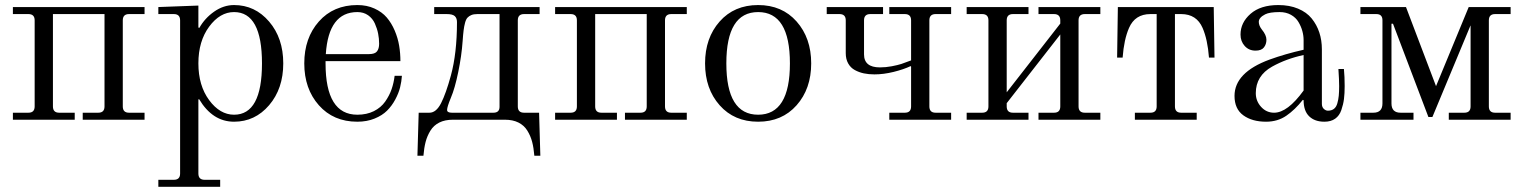

<svg xmlns="http://www.w3.org/2000/svg" viewBox="-20 -467 5943 749"><path d="M30.3 0V-27.3H90.8Q115.2 -27.3 115.2 -51.8V-387.7Q115.2 -412.1 90.8 -412.1H30.3V-439.5H543.9V-412.1H483.4Q459 -412.1 459 -387.7V-51.8Q459 -27.3 483.4 -27.3H543.9V0H302.7V-27.3H363.3Q387.7 -27.3 387.7 -51.8V-412.1H186.5V-51.8Q186.5 -27.3 210.9 -27.3H271.5V0Z M597.7 234.4H658.2Q682.6 234.4 682.6 210V-387.7Q682.6 -412.1 658.2 -412.1H597.7V-439.5L753.9 -445.3V-359.4L757.8 -358.4Q778.8 -396 815.4 -421.6Q852.1 -447.3 893.1 -447.3Q974.6 -447.3 1029.8 -382.8Q1085 -318.4 1085 -219.7Q1085 -121.1 1029.8 -56.6Q974.6 7.8 893.1 7.8Q809.1 7.8 756.8 -80.1L753.9 -79.1V210Q753.9 234.4 778.3 234.4H838.9V261.7H597.7ZM893.1 -19.5Q1002 -19.5 1002 -219.7Q1002 -419.9 893.1 -419.9Q837.9 -419.9 795.9 -363Q753.9 -306.2 753.9 -219.7Q753.9 -133.3 795.9 -76.4Q837.9 -19.5 893.1 -19.5Z M1374 -447.3Q1411.1 -447.3 1440.7 -433.8Q1470.2 -420.4 1488.8 -398.7Q1507.3 -377 1519.8 -347.7Q1532.2 -318.4 1537.1 -288.8Q1542 -259.3 1542 -228.5H1250V-219.7Q1250 -19.5 1374 -19.5Q1410.6 -19.5 1438.5 -33.4Q1466.3 -47.4 1482.7 -70.8Q1499 -94.2 1507.6 -118.9Q1516.1 -143.6 1519.5 -171.4H1547.9Q1546.4 -148.9 1540.8 -126.2Q1535.2 -103.5 1522 -78.9Q1508.8 -54.2 1490 -35.4Q1471.2 -16.6 1441.2 -4.4Q1411.1 7.8 1374 7.8Q1280.8 7.8 1223.9 -56.4Q1167 -120.6 1167 -219.7Q1167 -318.8 1223.9 -383.1Q1280.8 -447.3 1374 -447.3ZM1251 -255.9H1419.4Q1442.4 -255.9 1450.7 -266.6Q1459 -277.3 1459 -296.4Q1459 -316.4 1455.1 -335.9Q1451.2 -355.5 1442.4 -375.2Q1433.6 -395 1416 -407.5Q1398.4 -419.9 1374 -419.9Q1261.7 -419.9 1251 -255.9Z M1608.4 140.6 1613.3 -27.3H1655.3Q1681.6 -27.3 1700.7 -64.7Q1719.7 -102.1 1738.8 -171.9Q1762.7 -259.3 1762.7 -380.9Q1762.7 -396 1754.2 -404.1Q1745.6 -412.1 1722.7 -412.1H1673.8V-439.5H2085V-412.1H2024.4Q2000 -412.1 2000 -387.7V-51.8Q2000 -27.3 2024.4 -27.3H2083L2087.9 140.6H2064.5Q2062 109.9 2055.9 86.4Q2049.8 63 2037.1 42.5Q2024.4 22 2002.4 11Q1980.5 0 1949.2 0H1747.1Q1715.8 0 1693.8 11Q1671.9 22 1659.2 42.5Q1646.5 63 1640.4 86.4Q1634.3 109.9 1631.8 140.6ZM1724.1 -38.1Q1724.1 -27.3 1742.7 -27.3H1904.8Q1928.7 -27.3 1928.7 -50.3V-412.1H1842.3Q1828.1 -412.1 1819.1 -408.4Q1810.1 -404.8 1804 -398.4Q1797.9 -392.1 1794.2 -378.2Q1790.5 -364.3 1788.6 -348.9Q1786.6 -333.5 1784.7 -306.2Q1780.8 -250 1767.6 -185.8Q1754.4 -121.6 1738.8 -85.4Q1724.1 -49.8 1724.1 -38.1Z M2145.5 0V-27.3H2206.1Q2230.5 -27.3 2230.5 -51.8V-387.7Q2230.5 -412.1 2206.1 -412.1H2145.5V-439.5H2659.2V-412.1H2598.6Q2574.2 -412.1 2574.2 -387.7V-51.8Q2574.2 -27.3 2598.6 -27.3H2659.2V0H2418V-27.3H2478.5Q2502.9 -27.3 2502.9 -51.8V-412.1H2301.8V-51.8Q2301.8 -27.3 2326.2 -27.3H2386.7V0Z M2787.4 -56.4Q2730.5 -120.6 2730.5 -219.7Q2730.5 -318.8 2787.4 -383.1Q2844.2 -447.3 2937.5 -447.3Q3030.8 -447.3 3087.6 -383.1Q3144.5 -318.8 3144.5 -219.7Q3144.5 -120.6 3087.6 -56.4Q3030.8 7.8 2937.5 7.8Q2844.2 7.8 2787.4 -56.4ZM2937.5 -419.9Q2813.5 -419.9 2813.5 -219.7Q2813.5 -19.5 2937.5 -19.5Q3061.5 -19.5 3061.5 -219.7Q3061.5 -419.9 2937.5 -419.9Z M3205.1 -412.1V-439.5H3424.8V-412.1H3375Q3350.6 -412.1 3350.6 -387.7V-254.9Q3350.6 -204.1 3412.6 -204.1Q3435.5 -204.1 3458.7 -208.5Q3481.9 -212.9 3496.1 -217.5Q3510.3 -222.2 3534.2 -231.4V-387.7Q3534.2 -412.1 3509.8 -412.1H3449.2V-439.5H3690.4V-412.1H3629.9Q3605.5 -412.1 3605.5 -387.7V-51.8Q3605.5 -27.3 3629.9 -27.3H3690.4V0H3449.2V-27.3H3509.8Q3534.2 -27.3 3534.2 -51.8V-207.5L3532.2 -209Q3505.4 -196.3 3466.1 -186.5Q3426.8 -176.8 3391.1 -176.8Q3369.1 -176.8 3350.3 -180.7Q3331.5 -184.6 3314.9 -193.6Q3298.3 -202.6 3288.8 -219.5Q3279.3 -236.3 3279.3 -259.8V-387.7Q3279.3 -412.1 3254.9 -412.1Z M3751 0V-27.3H3811.5Q3835.9 -27.3 3835.9 -51.8V-387.7Q3835.9 -412.1 3811.5 -412.1H3751V-439.5H3992.2V-412.1H3931.6Q3907.2 -412.1 3907.2 -387.7V-106.9L4116.2 -375V-387.7Q4116.2 -412.1 4091.8 -412.1H4031.2V-439.5H4272.5V-412.1H4211.9Q4187.5 -412.1 4187.5 -387.7V-51.8Q4187.5 -27.3 4211.9 -27.3H4272.5V0H4031.2V-27.3H4091.8Q4116.2 -27.3 4116.2 -51.8V-332.5L3907.2 -64.5V-51.8Q3907.2 -27.3 3931.6 -27.3H3992.2V0Z M4337.9 -242.2 4340.8 -439.5H4714.8L4717.8 -242.2H4696.3Q4690.9 -313 4671.4 -357.9Q4647.9 -412.1 4587.9 -412.1H4563.5V-51.8Q4563.5 -27.3 4587.9 -27.3H4648.4V0H4407.2V-27.3H4467.8Q4492.2 -27.3 4492.2 -51.8V-412.1H4467.8Q4407.7 -412.1 4384.3 -357.9Q4364.7 -313 4359.4 -242.2Z M4795.9 -92.8Q4795.9 -184.1 4932.1 -234.4Q4993.7 -256.8 5065.4 -272.9V-310.5Q5065.4 -328.1 5060.5 -345.9Q5055.7 -363.8 5045.4 -381.1Q5035.2 -398.4 5016.1 -409.2Q4997.1 -419.9 4971.7 -419.9Q4932.6 -419.9 4915.5 -411.1Q4890.6 -398.4 4890.6 -381.8Q4890.6 -367.2 4902.3 -352.1Q4920.4 -330.1 4920.4 -312Q4920.4 -294.4 4910.6 -282Q4900.9 -269.5 4877.9 -269.5Q4852.1 -269.5 4835.7 -287.6Q4819.3 -305.7 4819.3 -332Q4819.3 -378.9 4858.4 -413.1Q4897.5 -447.3 4966.8 -447.3Q5010.3 -447.3 5043.7 -433.3Q5077.1 -419.4 5096.9 -395Q5116.7 -370.6 5126.7 -340.3Q5136.7 -310.1 5136.7 -274.4V-62Q5136.7 -49.3 5144.3 -42.2Q5151.9 -35.2 5160.2 -35.2Q5174.3 -35.2 5183.6 -42.2Q5192.9 -49.3 5197 -64Q5201.2 -78.6 5202.6 -93.8Q5204.1 -108.9 5204.1 -131.3Q5204.1 -153.8 5201.2 -197.8H5222.7Q5225.6 -168 5225.6 -131.3Q5225.6 -102.1 5222.9 -80.8Q5220.2 -59.6 5212.6 -37.6Q5205.1 -15.6 5188.5 -3.9Q5171.9 7.8 5146.5 7.8Q5108.9 7.8 5087.2 -13.2Q5065.4 -34.2 5065.4 -76.2L5062.5 -77.6Q5031.7 -38.6 4997.8 -15.4Q4963.9 7.8 4918.9 7.8Q4864.7 7.8 4830.3 -17.1Q4795.9 -42 4795.9 -92.8ZM4878.9 -103.5Q4878.9 -72.8 4899.7 -50Q4920.4 -27.3 4950.2 -27.3Q5002.9 -27.3 5065.4 -113.8V-252.4Q4997.6 -237.8 4942.4 -207Q4878.9 -171.4 4878.9 -103.5Z M5287.1 0V-27.3H5337.4Q5373 -27.3 5373 -63.5V-388.2Q5373 -412.1 5349.1 -412.1H5287.1V-439.5H5464.8L5582 -130.9L5709.5 -439.5H5873V-412.1H5812.5Q5788.1 -412.1 5788.1 -387.7V-51.8Q5788.1 -27.3 5812.5 -27.3H5873V0H5631.8V-27.3H5692.4Q5716.8 -27.3 5716.8 -51.8V-367.2H5716.3L5567.9 -10.7H5552.2L5414.1 -374.5H5408.2V-63.5Q5408.2 -27.3 5443.8 -27.3H5494.1V0Z"/></svg>

Font: Theano Modern
Style: Regular
Weight: 400
Designer: Alexey Kryukov
Version: Version 2.00